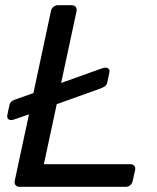

<svg xmlns="http://www.w3.org/2000/svg" viewBox="-20 -720 604 740"><path d="M55.4 0Q45.3 0 40 -6.4Q34.7 -12.7 36.7 -22.9L91.7 -279.4L36.9 -260.3Q27.9 -257.3 23.3 -257.3Q15.1 -257.3 11 -262Q6.9 -266.8 8.1 -275.8L15.7 -311.5Q17.7 -323.1 23.9 -328.5Q30.1 -334 43.1 -338L108.8 -361.2L176.3 -677.1Q178.3 -687.3 185.8 -693.6Q193.3 -700 203.4 -700H256.4Q266.6 -700 271.8 -693.6Q277.1 -687.3 275.1 -677.1L215.6 -400.2L372.6 -456.4Q381.6 -459.4 386.2 -459.4Q394.4 -459.4 399 -454.7Q403.6 -449.9 401.6 -440.9L394.1 -405.2Q391.9 -393.8 385.8 -388.7Q379.7 -383.7 366.7 -378.7L198.7 -318.5L149.1 -87.2H482.2Q492.4 -87.2 497.7 -80.8Q502.9 -74.4 500.7 -64.2L491.5 -22.9Q489.5 -12.7 482 -6.4Q474.6 0 464.4 0Z"/></svg>

Font: Rubik Light
Style: Italic
Weight: 300
Italic angle: -12°
Designer: Hubert and Fischer
Foundry: Hubert and Fischer
Version: Version 2.300;gftools[0.9.30]